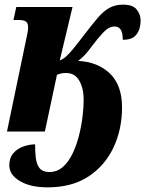

<svg xmlns="http://www.w3.org/2000/svg" viewBox="-20 -566 625 826"><path d="M185 240Q111 240 65.5 213Q20 186 20 145Q20 113 37.5 93Q55 73 81 64Q107 55 131 55Q131 86 134 113Q137 140 149.5 156.5Q162 173 189 174Q224 175 249.5 153Q275 131 292.5 94Q310 57 320.5 14.5Q331 -28 335.5 -68Q340 -108 340 -136Q340 -186 321 -219Q302 -252 264 -252Q253 -252 243.5 -250Q234 -248 225 -244L173 0H10L91 -389Q95 -408 98 -422.5Q101 -437 101 -449Q101 -465 92.5 -472.5Q84 -480 60 -480H38L50 -536H292L237 -306Q251 -311 264.5 -323Q278 -335 300 -362L339 -412Q374 -458 399 -487.5Q424 -517 449.5 -531.5Q475 -546 509 -546Q552 -546 568.5 -524.5Q585 -503 585 -479Q585 -441 567 -417.5Q549 -394 508 -395Q509 -452 473 -452Q448 -452 423.5 -425.5Q399 -399 375 -367Q357 -342 343 -327.5Q329 -313 316 -304Q400 -300 452.5 -250Q505 -200 505 -104Q505 -10 468.5 68Q432 146 361 193Q290 240 185 240Z"/></svg>

Font: Noto Serif SemiCondensed ExtraBold
Style: Italic
Weight: 800
Width: 4
Italic angle: -12°
Designer: Monotype Design Team
Foundry: Monotype Imaging Inc.
Version: Version 2.014; ttfautohint (v1.8.4.7-5d5b)